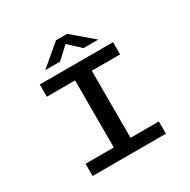

<svg xmlns="http://www.w3.org/2000/svg" viewBox="-194 -1086 1262 1272"><g transform="rotate(-30 437.5 -450.0)"><path d="M157 0V-93.5H373V-606.5H157V-700H717.5V-606.5H501V-93.5H717.5V0ZM236 -764 396 -900H481.5L641.5 -764H528.5L439 -847L349 -764Z"/></g></svg>

Font: Trispace SemiExpanded Medium
Style: Regular
Weight: 500
Width: 6
Designer: Tyler Finck
Foundry: Etcetera Type Company
Version: Version 1.210; ttfautohint (v1.8.3)